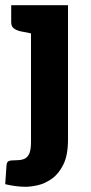

<svg xmlns="http://www.w3.org/2000/svg" viewBox="-46 -537 348 737"><path d="M52 180Q32 180 11 177Q-10 174 -26 170L-21 98Q-20 85 -13 81.5Q-6 78 17 78Q38 78 50 71.5Q62 65 67.5 50Q73 35 73 7V-517H215V-1Q215 59 197 95Q179 131 152.5 149.5Q126 168 99 174Q72 180 52 180ZM95 -517 82 -407 32 -417Q16 -421 6.5 -428.5Q-3 -436 -3 -452V-517Z"/></svg>

Font: Aleo ExtraBold
Style: Regular
Weight: 800
Designer: Alessio Laiso
Foundry: Alessio Laiso
Version: Version 2.001;gftools[0.9.29]